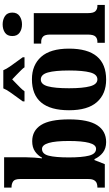

<svg xmlns="http://www.w3.org/2000/svg" viewBox="294 -1105 821 1449"><g transform="rotate(-90 704.5 -380.5)"><path d="M357 10Q309 10 277.5 -14.5Q246 -39 228 -78H221L190 0H13V-56H18Q32 -56 46 -61Q60 -66 69 -81Q78 -96 78 -126V-638Q78 -680 60 -692Q42 -704 16 -704H13V-760H242V-593Q242 -565 239.5 -531Q237 -497 234 -474H239Q256 -506 286.5 -527Q317 -548 363 -548Q443 -548 485.5 -481.5Q528 -415 528 -270Q528 -125 484 -57.5Q440 10 357 10ZM306 -66Q337 -66 351 -119Q365 -172 365 -272Q365 -474 305 -474Q267 -474 254 -423.5Q241 -373 241 -271Q241 -172 254.5 -119Q268 -66 306 -66Z M828 10Q720 10 658.5 -59.5Q597 -129 597 -270Q597 -550 831 -550Q938 -550 1000 -480.5Q1062 -411 1062 -270Q1062 10 828 10ZM830 -56Q868 -56 882.5 -110.5Q897 -165 897 -270Q897 -376 882 -429.5Q867 -483 829 -483Q792 -483 777.5 -429.5Q763 -376 763 -270Q763 -165 778 -110.5Q793 -56 830 -56ZM664 -619Q677 -638 696.5 -664Q716 -690 734.5 -717Q753 -744 762 -766H899Q908 -744 926.5 -717Q945 -690 964.5 -664Q984 -638 997 -619V-606H921Q916 -615 898.5 -632.5Q881 -650 862 -668.5Q843 -687 830 -699Q817 -686 799 -669Q781 -652 765 -635.5Q749 -619 740 -606H664Z M1245 -625Q1208 -625 1182.5 -643Q1157 -661 1157 -698Q1157 -736 1182.5 -753.5Q1208 -771 1245 -771Q1281 -771 1307.5 -753.5Q1334 -736 1334 -698Q1334 -661 1307.5 -643Q1281 -625 1245 -625ZM1106 0V-56H1115Q1139 -56 1153.5 -71Q1168 -86 1168 -129V-413Q1168 -452 1153 -466Q1138 -480 1115 -480H1100V-536H1330V-127Q1330 -85 1345 -70.5Q1360 -56 1383 -56H1392V0Z"/></g></svg>

Font: Noto Serif Tamil ExtraCondensed Black
Style: Regular
Weight: 900
Width: 2
Designer: Indian Type Foundry, Tom Grace, and the Monotype Design Team
Foundry: Monotype Imaging Inc.
Version: Version 2.004; ttfautohint (v1.8.4.7-5d5b)